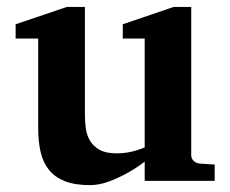

<svg xmlns="http://www.w3.org/2000/svg" viewBox="-20 -520 660 552"><path d="M396 0V-55.2Q371.1 -36.1 344.2 -21.5Q321.3 -8.8 293.5 1.7Q265.6 12.2 237.8 12.2Q195.3 12.2 166.7 1Q138.2 -10.3 121.1 -31.2Q104 -52.2 96.9 -82.5Q89.8 -112.8 89.8 -150.9V-409.2H24.9V-450.2L171.9 -500H224.1V-189.9Q224.1 -171.4 226.6 -151.9Q229 -132.3 238.3 -116.2Q247.6 -100.1 265.9 -89.6Q284.2 -79.1 315.9 -79.1Q331.5 -79.1 345.9 -81.5Q360.4 -84 371.6 -87.4Q384.3 -91.3 396 -96.2V-409.2H333V-450.2L479 -500H529.8V-73.2Q529.8 -64 536.9 -57.4Q543.9 -50.8 553.2 -49.8L597.2 -46.9V0Z"/></svg>

Font: Charis SIL Am
Style: Bold
Weight: 700
Foundry: SIL International
Version: Version 5.000